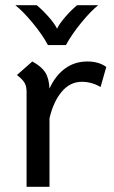

<svg xmlns="http://www.w3.org/2000/svg" viewBox="-20 -717 438 737"><path d="M388 -460 366 -383Q332 -403 294 -403Q249 -403 217 -365Q185 -327 170 -263V0H82V-365Q82 -386 74 -399.5Q66 -413 45 -429L104 -481Q139 -462 153.5 -439.5Q168 -417 170 -377Q192 -426 229 -453.5Q266 -481 316 -481Q359 -481 388 -460ZM39 -697H121Q143 -679 166 -653Q189 -627 199 -607Q208 -626 231 -652.5Q254 -679 276 -697H357Q329 -675 292.5 -630.5Q256 -586 233 -544H164Q142 -585 105 -629.5Q68 -674 39 -697Z"/></svg>

Font: KoHo Medium
Style: Regular
Weight: 500
Version: Version 1.000; ttfautohint (v1.6)